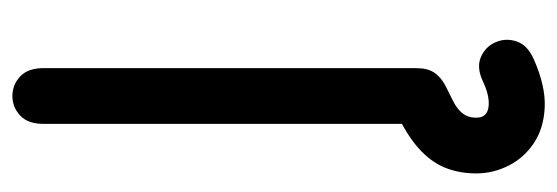

<svg xmlns="http://www.w3.org/2000/svg" viewBox="-315 -415 900 310"><g transform="rotate(-90 135.0 -260.0)"><path d="M148 11Q171 0 177 -17.5Q183 -35 175.5 -51Q168 -67 150.5 -74.5Q133 -82 110 -71Q73 -54 51 -34.5Q29 -15 19.5 8Q10 31 10 59Q10 86 22.5 111Q35 136 59 152Q83 168 117 169.5Q151 171 194 152Q217 142 223 124.5Q229 107 222 90.5Q215 74 198 66.5Q181 59 158 70Q141 78 127.5 79Q114 80 107 75Q100 70 100 59Q100 50 103 43.5Q106 37 112 31.5Q118 26 127 21.5Q136 17 148 11ZM90 -40Q90 -14 103.5 -1.5Q117 11 135 11Q153 11 166.5 -1.5Q180 -14 180 -40Q180 -73 180 -100Q180 -127 180 -149.5Q180 -172 180 -191Q180 -239 180 -289Q180 -339 180 -389.5Q180 -440 180 -487Q180 -510 180 -532.5Q180 -555 180 -581Q180 -607 180 -640Q180 -665 166.5 -677.5Q153 -690 135 -690Q117 -690 103.5 -677.5Q90 -665 90 -640Q90 -607 90 -581Q90 -555 90 -532.5Q90 -510 90 -487Q90 -440 90 -389.5Q90 -339 90 -289Q90 -239 90 -191Q90 -172 90 -149.5Q90 -127 90 -100Q90 -73 90 -40Z"/></g></svg>

Font: Tilt Neon
Style: Regular
Weight: 400
Designer: Andy Clymer
Foundry: Andy Clymer
Version: Version 1.000